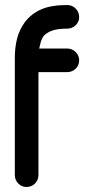

<svg xmlns="http://www.w3.org/2000/svg" viewBox="-20 -746 350 764"><path d="M39 -517Q39 -557 48 -592.5Q57 -628 79 -658Q104 -691 143.5 -708.5Q183 -726 247 -726Q267 -726 281 -712Q295 -698 295 -678Q295 -659 281 -645.5Q267 -632 247 -632Q209 -632 187 -624Q165 -616 153 -602Q146 -592 142.5 -580Q139 -568 136 -553H247Q267 -553 281 -539Q295 -525 295 -506Q295 -486 281 -472.5Q267 -459 247 -459H133V-50Q133 -30 119.5 -16Q106 -2 85 -2Q66 -2 52.5 -16Q39 -30 39 -50Z"/></svg>

Font: VDS
Style: Regular
Weight: 400
Designer: artmaker
Foundry: artmaker
Version: Version 1.000 2009 initial release